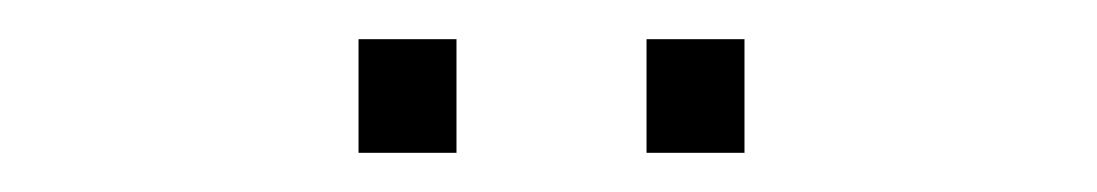

<svg xmlns="http://www.w3.org/2000/svg" viewBox="-20 -700 560 98"><path d="M163 -622V-680H213V-622ZM310 -622V-680H360V-622Z"/></svg>

Font: LINE Seed Sans KR Thin
Style: Regular
Weight: 250
Designer: LINE BX Design & Sandoll Inc & Dalton Maag Ltd
Foundry: Sandoll Inc.
Version: Version 1.000